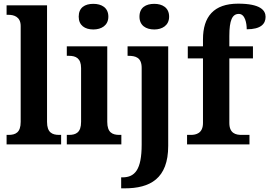

<svg xmlns="http://www.w3.org/2000/svg" viewBox="-20 -789 1471 1049"><path d="M16 0H314V-52H303C265 -52 237 -65 237 -123V-760H16V-708H27C52 -708 93 -700 93 -647V-123C93 -65 65 -52 27 -52H16Z M490 -628C534 -628 572 -650 572 -698C572 -748 534 -768 490 -768C444 -768 410 -748 410 -698C410 -650 444 -628 490 -628ZM345 0H643V-52H632C594 -52 566 -65 566 -123V-536H345V-484H357C394 -484 423 -471 423 -417V-123C423 -65 395 -52 357 -52H345Z M823 -628C866 -628 904 -650 904 -698C904 -748 866 -768 823 -768C777 -768 742 -748 742 -698C742 -650 777 -628 823 -628ZM642 240H661C800 240 899 187 899 8V-536H677V-484H681C721 -484 754 -475 754 -418V1C754 138 717 180 649 180H642Z M1002 0H1343V-52H1299C1269 -52 1233 -60 1233 -117V-470H1362V-536H1233V-592C1233 -679 1249 -713 1285 -713C1319 -713 1328 -662 1328 -629C1406 -629 1431 -659 1431 -697C1431 -733 1402 -769 1281 -769C1148 -769 1089 -698 1089 -574V-536H1006V-470H1089V-117C1089 -60 1050 -52 1023 -52H1002Z"/></svg>

Font: Noto Serif SemiCondensed
Style: Bold
Weight: 700
Width: 4
Designer: Monotype Design Team
Foundry: Monotype Imaging Inc.
Version: Version 2.015